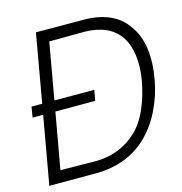

<svg xmlns="http://www.w3.org/2000/svg" viewBox="-110 -851 900 949"><g transform="rotate(-15 340.0 -376.0)"><path d="M664.5 -372Q657.5 -332.5 645 -294.8Q632.5 -257 614 -219.5Q577.5 -147 523 -96Q470.5 -47.5 404.8 -24.2Q339 -1 270 -1H26L87.5 -348H33.5L42.5 -402H97L158.5 -751L404 -750Q476.5 -750 533 -725.8Q589.5 -701.5 623 -652Q697 -553.5 664.5 -372ZM602 -383.5Q608 -417 609.2 -449.2Q610.5 -481.5 606.8 -510.8Q603 -540 594.2 -565.5Q585.5 -591 571 -611.5Q518 -689 392.5 -691.5L210.5 -690.5L159.5 -402H363.5L354 -348H150L99 -61.5L280 -59.5Q339 -59.5 393.5 -80.2Q448 -101 490.5 -141.5Q534 -183 562 -248.5Q576 -281.5 585.8 -315Q595.5 -348.5 602 -383.5Z"/></g></svg>

Font: Russisch Sans Light
Style: Italic
Weight: 300
Italic angle: -10°
Designer: Michael Sharanda (font) & Cristiano Sobral (main changes)
Foundry: Michael Sharanda
Version: Version 2.00;September 8, 2020;FontCreator 13.0.0.2681 64-bi